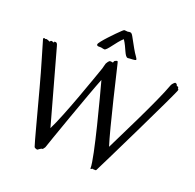

<svg xmlns="http://www.w3.org/2000/svg" viewBox="-154 -1065 1260 1240"><g transform="rotate(20 476.0 -445.0)"><path d="M952 -658C952 -660 952 -667 949 -667C944 -665 952 -680 939 -680C931 -680 936 -685 931 -690C929 -694 924 -696 919 -697C916 -697 900 -683 896 -672C851 -546 693 -235 658 -162C624 -266 528 -676 525 -689C521 -704 520 -704 504 -696C494 -691 500 -681 493 -682C484 -684 479 -686 470 -682C467 -680 458 -668 454 -660C450 -650 449 -638 444 -623C418 -549 316 -254 261 -146C233 -249 125 -637 119 -658C114 -679 108 -680 99 -680C87 -681 99 -672 91 -673C86 -674 79 -679 72 -677C66 -675 68 -667 63 -670C58 -673 44 -678 40 -678C37 -678 34 -674 30 -677C24 -682 18 -677 19 -671C25 -647 74 -490 107 -364C151 -202 197 -23 207 4C209 9 224 14 227 14C230 13 234 11 237 8C237 8 242 4 251 -1C254 -1 257 -2 261 -3C271 -15 273 -20 273 -20C276 -32 424 -453 464 -551C487 -467 596 -58 593 8C593 16 597 14 604 8C606 6 611 11 615 9C617 7 618 10 622 10C627 10 631 10 633 5C655 -37 953 -646 952 -658ZM479 -893C450 -866 360 -774 360 -758C360 -742 385 -750 393 -747C396 -746 410 -743 414 -743C432 -743 470 -813 510 -848C543 -800 553 -742 576 -742C585 -743 593 -744 604 -744C611 -744 631 -746 631 -750C631 -762 614 -776 593 -815C547 -897 553 -891 541 -902C539 -904 529 -904 528 -904C526 -904 519 -902 517 -902C514 -902 498 -904 495 -904C490 -904 484 -897 479 -893Z"/></g></svg>

Font: Oregano
Style: Regular
Weight: 400
Designer: Astigmatic (AOETI)
Foundry: Astigmatic (AOETI)
Version: Version 1.000